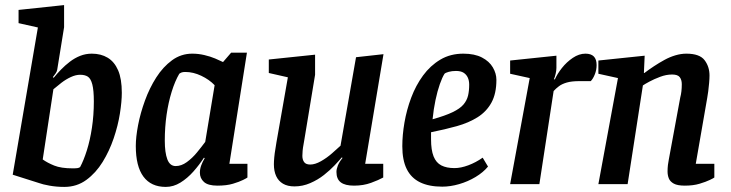

<svg xmlns="http://www.w3.org/2000/svg" viewBox="-20 -724 2875 755"><path d="M233 11Q202 11 174.5 6Q147 1 134 -4L30 -37L129 -616L53 -633V-685L232 -704V-617L205 -450Q204 -443 198.5 -435Q193 -427 188 -421L191 -418Q204 -434 220 -450.5Q236 -467 255 -481.5Q274 -496 295.5 -504.5Q317 -513 341 -513Q377 -513 403.5 -497Q430 -481 444.5 -447.5Q459 -414 459 -359Q459 -325 451.5 -277.5Q444 -230 427 -180Q410 -130 383.5 -87Q357 -44 319.5 -16.5Q282 11 233 11ZM266 -62Q279 -62 285 -63Q291 -64 295 -67Q309 -93 321.5 -132.5Q334 -172 341.5 -221.5Q349 -271 349 -325Q349 -369 343 -392Q337 -415 325.5 -422.5Q314 -430 295 -430Q278 -430 258.5 -421Q239 -412 221.5 -398.5Q204 -385 190 -373L148 -97Q166 -84 193 -73Q220 -62 266 -62Z M632 11Q574 11 544 -29.5Q514 -70 514 -150Q514 -185 523 -232Q532 -279 550 -328.5Q568 -378 594.5 -419.5Q621 -461 656.5 -487Q692 -513 736 -513Q760 -513 783.5 -507.5Q807 -502 826 -494Q845 -486 857 -480L889 -517H951L882 -80H953V-26Q951 -24 936 -16.5Q921 -9 896 -1.5Q871 6 835 6Q798 6 782 -8.5Q766 -23 766 -45Q766 -59 771 -73Q776 -87 785 -102L782 -104Q764 -76 740.5 -49.5Q717 -23 689.5 -6Q662 11 632 11ZM671 -71Q693 -71 714.5 -86.5Q736 -102 754.5 -124.5Q773 -147 787 -166L824 -389Q803 -411 771.5 -426Q740 -441 709 -441Q699 -441 694 -439Q689 -437 685 -434Q668 -405 655 -363Q642 -321 635 -272.5Q628 -224 628 -171Q628 -124 638 -97.5Q648 -71 671 -71Z M1138 9Q1111 9 1093 -1.5Q1075 -12 1066 -31.5Q1057 -51 1057 -78Q1057 -89 1058.5 -105.5Q1060 -122 1063 -138.5Q1066 -155 1067 -164L1112 -420L1037 -437V-490L1219 -509V-430L1177 -176Q1176 -168 1173.5 -155.5Q1171 -143 1170 -131Q1169 -119 1169 -111Q1169 -96 1176 -86.5Q1183 -77 1200 -77Q1219 -77 1242 -90Q1265 -103 1285.5 -121Q1306 -139 1319 -151L1380 -499L1488 -511L1416 -80H1487V-26Q1469 -16 1439 -5Q1409 6 1372 6Q1337 6 1320 -7Q1303 -20 1303 -48Q1303 -59 1308.5 -73Q1314 -87 1327 -103L1324 -105Q1314 -93 1296 -74Q1278 -55 1254 -36Q1230 -17 1200 -4Q1170 9 1138 9Z M1719 10Q1667 10 1632 -7Q1597 -24 1579.5 -59Q1562 -94 1562 -149Q1562 -193 1570.5 -242.5Q1579 -292 1597 -340Q1615 -388 1643.5 -427Q1672 -466 1711.5 -489.5Q1751 -513 1802 -513Q1846 -513 1875 -498Q1904 -483 1918 -459Q1932 -435 1932 -410Q1932 -356 1912.5 -320.5Q1893 -285 1858 -263Q1823 -241 1776.5 -228Q1730 -215 1675 -204V-176Q1675 -134 1685 -109Q1695 -84 1715.5 -73.5Q1736 -63 1767 -63Q1792 -63 1821.5 -74Q1851 -85 1878 -104L1899 -69Q1880 -46 1850 -28Q1820 -10 1785.5 0Q1751 10 1719 10ZM1681 -255Q1731 -269 1760 -283Q1789 -297 1802.5 -313Q1816 -329 1820.5 -348Q1825 -367 1825 -391Q1825 -407 1819.5 -419Q1814 -431 1803 -438Q1792 -445 1773 -445Q1757 -445 1744.5 -441.5Q1732 -438 1728 -434Q1719 -420 1709.5 -393Q1700 -366 1692.5 -330.5Q1685 -295 1681 -255Z M1986 0 2063 -417 1986 -434V-486L2168 -505V-457Q2168 -447 2165 -434Q2162 -421 2158 -412H2162Q2171 -433 2189.5 -456.5Q2208 -480 2232.5 -496.5Q2257 -513 2282 -513Q2304 -513 2315 -502Q2326 -491 2326 -468Q2326 -449 2319 -431.5Q2312 -414 2303 -405H2259Q2228 -405 2209 -399.5Q2190 -394 2178 -385Q2166 -376 2157 -366L2101 0Z M2673 6Q2644 6 2629.5 -2Q2615 -10 2610 -22.5Q2605 -35 2605 -50Q2605 -63 2606.5 -75.5Q2608 -88 2610 -97L2655 -341Q2658 -352 2659.5 -365Q2661 -378 2661 -393Q2661 -410 2653 -420.5Q2645 -431 2623 -431Q2600 -431 2576 -422Q2552 -413 2533.5 -403Q2515 -393 2508 -388L2448 0H2333L2410 -417L2333 -434V-486L2515 -505L2512 -437H2514Q2531 -450 2551.5 -463.5Q2572 -477 2593 -488.5Q2614 -500 2636 -506.5Q2658 -513 2679 -513Q2731 -513 2750.5 -487.5Q2770 -462 2770 -427Q2770 -415 2768.5 -398Q2767 -381 2765 -365Q2763 -349 2761 -339L2716 -80H2789V-26Q2787 -24 2771.5 -16.5Q2756 -9 2731 -1.5Q2706 6 2673 6Z"/></svg>

Font: Faustina Light SemiBold
Style: Italic
Weight: 600
Italic angle: -8°
Version: Version 1.200